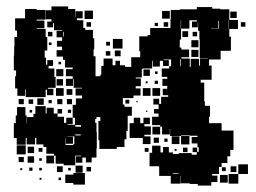

<svg xmlns="http://www.w3.org/2000/svg" viewBox="-20 -557 796 597"><path d="M60 -107H32V-128H23V-174H29V-198H33V-224H59V-198H63V-174H64V-193H84V-203H90V-227H122V-204H125V-222H147V-204H159V-218H173V-204H159V-194H179V-175H186V-191H206V-171H190V-169H213V-191H206V-231H232H216V-251H235V-260H215V-282H235V-284H209V-311H207V-290H185V-312H206V-320H185V-342H206V-347H182V-371H176V-381H156V-401H173V-412H157V-430H173V-441H156V-461H173V-463H148V-485H145V-472H127V-490H140V-497H122V-525H140V-537H192V-529H214V-504H215V-522H237V-500H219V-494H239V-470H245V-464H269V-438H273V-404H271V-382H277V-352V-320H292V-325H295V-352H302V-375H330V-354H339V-368H353V-354H369V-349H388V-379H416V-398H413V-444H439V-448H447V-470H485H510V-497H511V-526H539V-528H569H592V-535H640V-530H665V-528H693V-495H720V-467H693V-443H698V-399H666V-372H630V-353H638V-309H604V-300H615V-242H614H617V-228H633V-194H630V-174H669V-151H706V-91H696V-71H687V-50H669V-38H661V-16H640V-11H656V9H637V20H595V15H570V13H542V-10H541V14H511V-10H475V-39H474V-40H445V-82H453V-104H479V-83H487V-100H505V-83H518V-78H536V-81H576V-76H592V-84H579V-98H593V-85H598V-99H594V-111H576V-131H594V-135H570V-136H543V-134H509V-156H508V-139H484V-163H501H478V-168H453V-194H473V-232H457V-250H475V-234H481V-256H503V-261H486V-281H500V-290H485V-312H500V-318H483V-344H506V-351H512V-372H489V-370H505V-352H487V-368H477V-350H455V-368H453V-344H424V-343H421V-316H402V-313H418V-289H402V-282H417V-260H395V-252H362V-232H367V-225H390V-197H377V-150H373V-124H367V-100H343V-94H289V-121H286V-181H292V-193H280V-187H276V-175H280V-146H281V-96H280V-67H265V-52H247V-67H236V-51H216V-71H232V-73H214V-43H178V-48H153V-73H148V-79H124V-100H115V-108H93V-128H89V-108H63V-128H60ZM58 -259H34V-282H27V-320H30V-338H23V-384H24V-413H25V-442H33V-462H27V-500H58V-529H94V-526H121V-496H94V-493H118V-469H94V-467H122V-442H127V-400H119V-378H103H123V-356H127V-370H145V-352H131V-344H149V-318H131H153V-284H129V-281H146V-261H126V-278H122V-255H90H60V-279H58ZM269 -498H243V-524H269ZM508 -499H484V-523H508ZM716 -501H696V-521H716ZM692 -468V-494H691V-468ZM543 -468V-494H542V-468ZM543 -434H539V-409H544V-375H570V-349H573V-374H599V-353H602V-375H627V-376H601V-406H627H601V-435H600V-461H596V-487H595V-472H577V-490H592V-494H569V-468H543ZM659 -468H636V-467H659V-468H661V-492H659ZM263 -474H249V-488H263ZM503 -474H489V-488H503ZM743 -474H729V-488H743ZM471 -476H461V-486H471ZM565 -442H547V-460H565ZM178 -444V-458H176V-444ZM143 -444H129V-458H143ZM593 -444H579V-458H593ZM361 -406H331V-436H361ZM597 -410H575V-432H597ZM322 -415H310V-427H322ZM140 -417H132V-425H140ZM568 -379H544V-403H568ZM597 -380H575V-402H597ZM355 -382H337V-400H355ZM323 -384H309V-398H323ZM542 -351V-373H540V-351ZM170 -357H162V-365H170ZM177 -320H155V-342H177ZM446 -321H426V-341H446ZM470 -327H462V-335H470ZM176 -291H156V-311H176ZM471 -296H461V-306H471ZM439 -298H433V-304H439ZM448 -259H424V-283H448ZM478 -259H454V-283H478ZM178 -259H154V-283H178ZM205 -262H187V-280H205ZM116 -231H96V-251H116ZM204 -233H188V-249H204ZM174 -233H158V-249H174ZM54 -233H38V-249H54ZM83 -234H69V-248H83ZM382 -235H370V-247H382ZM141 -236H131V-246H141ZM408 -239H404V-243H408ZM473 -204H459V-218H473ZM201 -206H191V-216H201ZM80 -207H72V-215H80ZM438 -209H434V-213H438ZM448 -109H424V-128H383V-174H396V-191H416V-174H426V-191H446V-171H429V-164H449V-138H429V-133H448ZM214 -163H232V-168H214V-136H231V-139H214ZM478 -139H454V-163H478ZM569 -108H543V-134H569ZM207 -110H185V-127H184V-106H208V-109H211V-133H190V-132H207ZM538 -109H514V-133H538ZM474 -113H458V-129H474ZM501 -116H491V-126H501ZM60 -77H32V-105H60ZM86 -81H66V-101H86ZM563 -84H549V-98H563ZM112 -85H100V-97H112ZM442 -85H430V-97H442ZM529 -88H523V-94H529ZM148 -49H124V-73H148ZM86 -51H66V-71H86ZM54 -53H38V-69H54ZM110 -57H102V-65H110ZM751 -16H721V-46H751ZM237 -20H215V-42H237ZM715 -22H697V-40H715ZM175 -22H157V-40H175ZM263 -24H249V-38H263ZM682 -25H670V-37H682ZM81 -26H71V-36H81ZM110 -27H102V-35H110ZM200 -27H192V-35H200ZM49 -28H43V-34H49ZM244 17H208V12H183V-14H208V-19H244ZM517 -16H535V-18H517ZM721 14H691V-16H721ZM688 11H664V-13H688ZM170 3H162V-5H170ZM109 2H103V-4H109Z"/></svg>

Font: Rubik Storm
Style: Regular
Weight: 400
Designer: Hubert and Fischer, NaN
Foundry: Hubert and Fischer, NaN
Version: Version 2.201